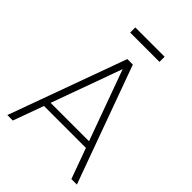

<svg xmlns="http://www.w3.org/2000/svg" viewBox="-251 -996 1111 1111"><g transform="rotate(45 304.5 -441.0)"><path d="M65 0H20L282 -720H327L589 0H544L289 -701H319ZM488 -187H120V-227H488ZM425 -840H185V-882H425Z"/></g></svg>

Font: Manrope Variable Light
Style: Regular
Weight: 200
Designer: Mikhail Sharanda
Foundry: Mikhail Sharanda
Version: Version 4.505